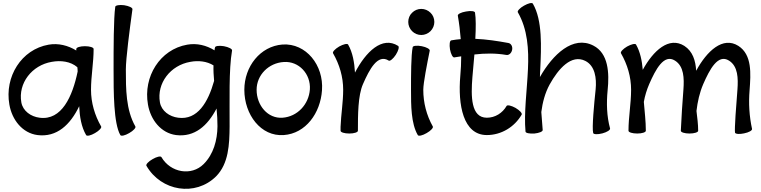

<svg xmlns="http://www.w3.org/2000/svg" viewBox="-20 -852 4960 1251"><path d="M639 -28C597 -101 573 -183 573 -267C573 -356 590 -444 590 -533C590 -543 565 -551 533 -551C502 -551 477 -543 477 -533C477 -530 477 -526 477 -523C423 -556 360 -572 297 -561C119 -530 9 -352 41 -171C58 -71 126 15 224 28C350 44 438 -39 496 -160C499 -92 510 -25 541 28C546 37 572 31 599 15C626 0 644 -20 639 -28ZM238 -85C181 -92 129 -129 119 -185C97 -310 188 -427 317 -449C376 -460 440 -452 484 -414C485 -405 486 -396 486 -386C452 -223 382 -66 238 -85Z M731 -808C720 -732 720 -536 720 -400C720 -254 720 -48 764 28C769 37 795 31 822 15C849 0 867 -20 862 -28C800 -137 800 -272 800 -400C800 -470 825 -662 843 -792C844 -802 820 -813 789 -818C758 -822 732 -817 731 -808Z M1381 -543C1379 -537 1378 -531 1378 -524C1324 -557 1263 -572 1200 -561C1022 -530 912 -352 944 -171C961 -71 1029 15 1127 28C1248 43 1333 -33 1391 -145C1395 -106 1397 -67 1397 -29C1396 62 1371 153 1307 217C1227 297 1091 273 1032 172C1027 163 1001 169 974 185C947 200 929 220 934 228C1030 395 1254 430 1388 297C1470 214 1475 89 1476 -28C1477 -194 1470 -396 1492 -523C1494 -533 1470 -545 1439 -551C1409 -556 1382 -553 1381 -543ZM1141 -85C1084 -92 1032 -129 1022 -185C1000 -310 1091 -427 1220 -449C1272 -459 1328 -453 1371 -426C1370 -393 1372 -359 1375 -325C1336 -186 1267 -68 1141 -85Z M1829 28C1972 18 2068 -115 2078 -264C2090 -427 1974 -572 1821 -562C1675 -551 1572 -418 1572 -267C1572 -105 1680 39 1829 28ZM1652 -267C1652 -364 1731 -442 1829 -448C1927 -455 2006 -370 1999 -269C1992 -172 1918 -92 1821 -85C1725 -78 1652 -165 1652 -267Z M2312 0C2312 -103 2312 -229 2345 -304C2387 -400 2441 -503 2513 -457C2521 -452 2542 -469 2559 -495C2576 -522 2583 -547 2574 -553C2470 -619 2363 -514 2293 -379C2289 -445 2278 -510 2248 -562C2243 -570 2217 -564 2190 -549C2163 -533 2145 -514 2150 -505C2192 -432 2216 -351 2216 -267C2216 -186 2202 -106 2199 -26C2199 -19 2199 -12 2199 -4C2199 -4 2199 -3 2199 -2C2199 -1 2199 -1 2199 0C2199 10 2224 18 2256 18C2287 18 2312 10 2312 0Z M2810 -709C2810 -732 2801 -754 2785 -769C2769 -785 2747 -794 2725 -794C2702 -794 2681 -785 2665 -769C2649 -754 2640 -732 2640 -709C2640 -687 2649 -665 2665 -649C2681 -633 2702 -624 2725 -624C2747 -624 2769 -633 2785 -649C2801 -665 2810 -687 2810 -709ZM2669 -545C2658 -491 2658 -360 2658 -267C2658 -165 2658 -48 2702 28C2707 37 2733 31 2760 15C2787 0 2805 -20 2800 -28C2759 -101 2738 -183 2738 -267C2738 -312 2763 -437 2780 -522C2782 -532 2759 -545 2728 -551C2698 -557 2671 -554 2669 -545Z M2940 -478C2955 -480 2970 -483 2985 -485C2985 -442 2983 -399 2979 -356C2963 -170 2997 28 3152 28C3246 28 3332 -24 3379 -105C3384 -114 3366 -133 3339 -149C3312 -164 3286 -170 3281 -162C3254 -115 3206 -85 3152 -85C3048 -85 3048 -224 3058 -349C3062 -394 3067 -445 3071 -497C3140 -505 3210 -506 3279 -494C3296 -491 3313 -506 3317 -528C3321 -549 3310 -569 3292 -572C3221 -585 3149 -596 3077 -599C3081 -670 3081 -734 3075 -770C3073 -780 3047 -783 3016 -777C2985 -772 2961 -760 2963 -750C2972 -699 2978 -648 2982 -597C2961 -595 2941 -593 2920 -589C2910 -587 2907 -561 2912 -530C2918 -499 2930 -476 2940 -478Z M3354 -772C3418 -661 3426 -530 3420 -402C3414 -266 3393 -116 3404 5C3404 15 3430 20 3462 18C3493 15 3517 5 3516 -5C3513 -44 3510 -83 3507 -122C3515 -184 3531 -246 3561 -301C3618 -404 3703 -501 3794 -455C3857 -423 3868 -343 3861 -270C3851 -175 3836 -19 3845 15C3848 24 3874 25 3905 17C3935 9 3957 -5 3955 -15C3933 -95 3931 -180 3939 -263C3951 -378 3944 -505 3846 -555C3714 -623 3582 -498 3498 -350C3498 -366 3499 -382 3500 -398C3507 -546 3515 -720 3452 -828C3447 -837 3422 -831 3394 -815C3367 -800 3349 -780 3354 -772Z M4026 -505C4068 -432 4092 -351 4092 -267C4092 -178 4075 -89 4075 0C4075 10 4100 18 4132 18C4163 18 4188 10 4188 0C4188 -63 4180 -125 4175 -188C4182 -228 4194 -267 4210 -304C4252 -400 4306 -503 4378 -457C4437 -420 4438 -341 4433 -270C4426 -180 4420 -90 4416 0C4416 10 4441 18 4472 18C4504 18 4529 10 4529 0C4529 -43 4523 -86 4518 -129C4525 -189 4538 -248 4562 -304C4604 -400 4658 -503 4730 -457C4789 -420 4790 -341 4785 -270C4777 -175 4765 -8 4769 12C4771 21 4797 24 4828 17C4859 11 4882 -2 4880 -12C4862 -95 4857 -179 4864 -264C4872 -373 4881 -495 4791 -553C4690 -617 4586 -520 4516 -391C4512 -457 4494 -517 4439 -553C4339 -616 4237 -523 4168 -397C4163 -457 4151 -515 4124 -562C4119 -570 4093 -564 4066 -549C4039 -533 4021 -514 4026 -505Z"/></svg>

Font: Nupuram SemiBold
Style: Regular
Weight: 600
Designer: Santhosh Thottingal (santhosh.thottingal@gmail.com)
Foundry: SMC
Version: Version 1.000